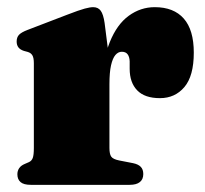

<svg xmlns="http://www.w3.org/2000/svg" viewBox="-20 -516 572 536"><path d="M266.5 -273Q266.5 -349 286.5 -398.5Q306.5 -448 339.5 -472Q372.5 -496 412 -496Q465 -496 493 -464.2Q521 -432.5 521 -369Q521 -304 494.8 -273Q468.5 -242 426.5 -242Q384 -242 363 -263.8Q342 -285.5 342 -324V-345Q341.5 -357.5 336.2 -364.5Q331 -371.5 320 -371.5Q310 -371.5 302.2 -362.5Q294.5 -353.5 290 -333.8Q285.5 -314 285.5 -280.5ZM272 -452 285.5 -346V-103Q285.5 -86 290.5 -78.8Q295.5 -71.5 313 -68L351.5 -60.5Q366 -57.5 373 -50.2Q380 -43 380 -30Q380 -15.5 370.5 -7.8Q361 0 342 0H66Q46 0 37.2 -7.8Q28.5 -15.5 28.5 -29.5Q28.5 -39 33.5 -46.5Q38.5 -54 49.5 -58.5L61 -63.5Q68.5 -67 71.5 -75.2Q74.5 -83.5 74.5 -103V-339.5Q74.5 -355 70.2 -361.8Q66 -368.5 57.5 -371L46.5 -374Q36 -377.5 31.2 -384Q26.5 -390.5 26.5 -400Q26.5 -412 33.2 -419Q40 -426 57 -432.5L166.5 -474.5Q201.5 -488 216.5 -492Q231.5 -496 240 -496Q254 -496 261.2 -486Q268.5 -476 272 -452Z"/></svg>

Font: Fraunces Black
Style: Regular
Weight: 900
Version: Version 1.000;[b76b70a41]